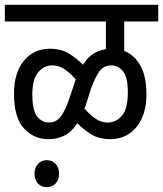

<svg xmlns="http://www.w3.org/2000/svg" viewBox="-20 -642 676 796"><path d="M0 -553V-622H636V-553H495V-431Q536 -415 561.5 -371Q587 -327 587 -251Q587 -166 546 -115.5Q505 -65 436 -65Q394 -65 362 -83Q330 -101 301 -131Q276 -94 246 -79.5Q216 -65 180 -65Q120 -65 79 -110Q38 -155 38 -254Q38 -340 79 -390Q120 -440 188 -440Q230 -440 262 -422Q294 -404 324 -374Q344 -405 367.5 -419.5Q391 -434 419 -438V-553ZM337 -210Q334 -200 330 -192Q355 -164 377.5 -149Q400 -134 427 -134Q461 -134 485.5 -162.5Q510 -191 510 -258Q510 -323 489.5 -347Q469 -371 443 -371Q409 -371 391.5 -345.5Q374 -320 357 -274ZM114 -250Q114 -183 134.5 -158.5Q155 -134 181 -134Q214 -134 232.5 -159.5Q251 -185 267 -232L288 -295Q291 -304 294 -313Q269 -341 246 -356Q223 -371 197 -371Q163 -371 138.5 -342.5Q114 -314 114 -250ZM123 78Q123 54 137 38Q151 22 174 22Q197 22 211 38Q225 54 225 78Q225 103 211 118.5Q197 134 174 134Q151 134 137 118.5Q123 103 123 78Z"/></svg>

Font: Noto Sans Devanagari Condensed
Style: Regular
Weight: 400
Width: 3
Designer: Jelle Bosma - Monotype Design Team
Foundry: Monotype Imaging Inc.
Version: Version 2.004; ttfautohint (v1.8.4.7-5d5b)